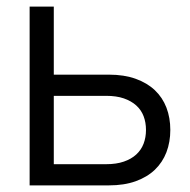

<svg xmlns="http://www.w3.org/2000/svg" viewBox="-20 -560 574 580"><path d="M309 0H69.5V-540H142.5V-334.5H309Q355 -334.5 389.8 -322Q424.5 -309.5 447.8 -287.5Q471 -265.5 482.8 -234.8Q494.5 -204 494.5 -167.5Q494.5 -131 482.8 -100.2Q471 -69.5 447.8 -47.2Q424.5 -25 389.8 -12.5Q355 0 309 0ZM300.5 -64Q331.5 -64 354 -71.8Q376.5 -79.5 391.5 -93.2Q406.5 -107 413.8 -126Q421 -145 421 -167.5Q421 -190 413.8 -209Q406.5 -228 391.5 -241.5Q376.5 -255 354 -262.8Q331.5 -270.5 300.5 -270.5H142.5V-64Z"/></svg>

Font: Vela Sans
Style: Regular
Weight: 400
Designer: Principal design: Mikhail Sharanda - project Manrope.
Design modification: Ravid Balaliev
Foundry: Mikhail Sharanda
Version: Version 1.001